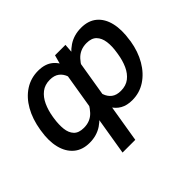

<svg xmlns="http://www.w3.org/2000/svg" viewBox="-162 -792 1234 1234"><g transform="rotate(-45 454.5 -175.0)"><path d="M318.4 203.1 424.8 -441.4 453.6 -545.9H548.3L541 -444.3L434.1 203.1ZM46.9 -265.6 48.3 -275.4Q62 -358.9 97.4 -421.1Q132.8 -483.4 186.3 -518.1Q239.7 -552.7 306.2 -552.7Q370.1 -552.7 408.7 -520.3Q447.3 -487.8 462.9 -427.5Q478.5 -367.2 472.7 -282.7L467.8 -257.8Q446.8 -175.8 411.6 -115.7Q376.5 -55.7 327.4 -22.9Q278.3 9.8 213.9 9.8Q148.4 9.8 106.4 -25.6Q64.5 -61 49.1 -123.3Q33.7 -185.5 46.9 -265.6ZM164.1 -275.4 162.6 -265.6Q154.8 -214.8 159.2 -173.8Q163.6 -132.8 186.3 -108.6Q209 -84.5 255.4 -84.5Q314.5 -84.5 351.3 -124Q388.2 -163.6 411.1 -225.1L426.8 -315.9Q428.2 -356.9 417.5 -389.2Q406.7 -421.4 382.6 -439.9Q358.4 -458.5 318.8 -458.5Q272.9 -458.5 241.7 -434.1Q210.4 -409.7 191.4 -368.4Q172.4 -327.1 164.1 -275.4ZM861.8 -275.4 860.8 -265.6Q847.7 -185.1 811.3 -122.8Q774.9 -60.5 721.2 -25.4Q667.5 9.8 601.1 9.8Q553.2 9.8 520 -9Q486.8 -27.8 466.8 -62.7Q446.8 -97.7 439.2 -147Q431.6 -196.3 435.5 -257.8L440.4 -282.7Q461.9 -365.2 497.1 -426Q532.2 -486.8 582 -519.8Q631.8 -552.7 696.8 -552.7Q762.7 -552.7 804 -518.1Q845.2 -483.4 860.1 -421.1Q875 -358.9 861.8 -275.4ZM745.1 -265.6 746.6 -275.4Q755.4 -327.6 749.8 -369.1Q744.1 -410.6 720.9 -434.6Q697.8 -458.5 652.3 -458.5Q592.8 -458.5 554.7 -417.5Q516.6 -376.5 497.6 -315.9L482.4 -225.1Q483.4 -184.6 494.1 -152.6Q504.9 -120.6 528.6 -102.5Q552.2 -84.5 591.8 -84.5Q638.2 -84.5 669.2 -108.6Q700.2 -132.8 718.8 -173.8Q737.3 -214.8 745.1 -265.6Z"/></g></svg>

Font: Inter 20pt Medium
Style: Italic
Weight: 500
Italic angle: -9.3988°
Version: Version 4.001;git-66647c0bb